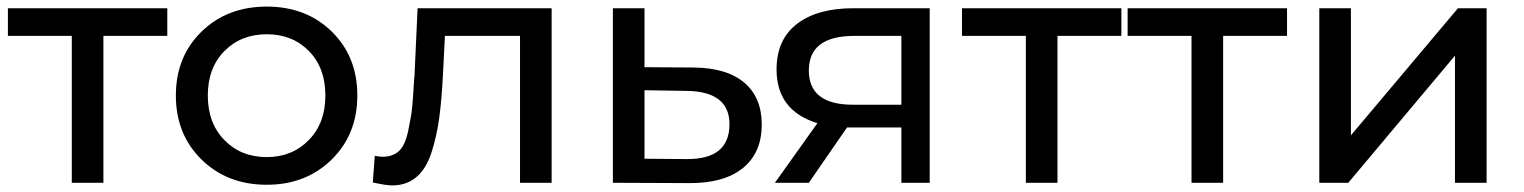

<svg xmlns="http://www.w3.org/2000/svg" viewBox="-20 -555 4627 583"><path d="M4 -530H488V-446H294V0H198V-446H4Z M790 6Q670 6 592 -70.5Q514 -147 514 -265Q514 -383 592 -459Q670 -535 790 -535Q910 -535 987.5 -459Q1065 -383 1065 -265Q1065 -147 987 -70.5Q909 6 790 6ZM790 -78Q867 -78 917.5 -129.5Q968 -181 968 -265Q968 -349 918 -400Q868 -451 790 -451Q712 -451 661.5 -400Q611 -349 611 -265Q611 -181 661.5 -129.5Q712 -78 790 -78Z M1239 -334 1248 -530H1655V0H1559V-446H1331L1325 -328Q1321 -250 1313.5 -195.5Q1306 -141 1290 -91.5Q1274 -42 1244 -17Q1214 8 1171 8Q1152 8 1112 -1L1118 -82Q1131 -79 1142 -79Q1172 -79 1191 -96Q1210 -113 1219.5 -158Q1229 -203 1231.5 -228.5Q1234 -254 1238 -321Q1238 -323 1238.5 -324Q1239 -325 1239 -327Q1239 -329 1239 -330.5Q1239 -332 1239 -334Z M1937 -351 2086 -350Q2187 -349 2240 -304Q2293 -259 2293 -177Q2293 -91 2235.5 -44.5Q2178 2 2071 1L1841 0V-530H1937ZM1937 -73 2063 -72Q2195 -70 2195 -178Q2195 -278 2063 -279L1937 -281Z M2571 -530H2803V0H2717V-168H2563H2552L2436 0H2333L2462 -181Q2338 -219 2338 -344Q2338 -435 2400 -482.5Q2462 -530 2571 -530ZM2436 -341Q2436 -237 2570 -237H2717V-446H2574Q2436 -446 2436 -341Z M2901 -530H3385V-446H3191V0H3095V-446H2901Z M3404 -530H3888V-446H3694V0H3598V-446H3404Z M4074 0H3986V-530H4082V-144L4407 -530H4494V0H4398V-386Z"/></svg>

Font: false
Style: Regular
Weight: 500
Designer: Julieta Ulanovsky
Foundry: Julieta Ulanovsky
Version: Version 7.222;hotconv 1.0.109;makeotfexe 2.5.65596